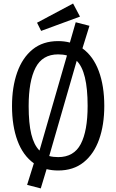

<svg xmlns="http://www.w3.org/2000/svg" viewBox="-20 -949 655 1082"><path d="M307.7 -717.4Q343.1 -717.4 373.8 -709.2L406.7 -823.6L484.1 -803.6L444.6 -676.4Q505.6 -632.3 536.7 -548.5Q567.7 -464.6 567.7 -352.3Q567.7 -245.1 538.5 -163.1Q509.2 -81 451.5 -34.6Q393.8 11.8 307.7 11.8Q273.3 11.8 242.6 4.1L209.7 112.8L132.8 92.8L170.8 -28.7Q109.7 -72.3 78.7 -155.6Q47.7 -239 47.7 -351.3Q47.7 -458.5 76.9 -541Q106.2 -623.6 163.8 -670.5Q221.5 -717.4 307.7 -717.4ZM307.7 -642.6Q219 -642.6 180.3 -567.2Q141.5 -491.8 141.5 -351.3Q141.5 -253.8 156.4 -192.8Q171.3 -131.8 202.6 -100.5L357.4 -636.4Q335.4 -642.6 307.7 -642.6ZM473.8 -352.3Q473.8 -546.2 412.3 -606.2L257.4 -69.7Q280 -63.6 307.7 -63.6Q396.4 -63.6 435.1 -137.4Q473.8 -211.3 473.8 -352.3ZM391.8 -929.2 430.8 -855.4 211.8 -774.9 188.7 -821Z"/></svg>

Font: FiraCode Nerd Font
Style: Regular
Weight: 400
Designer: Carrois Corporate, Edenspiekermann AG, Nikita Prokopov
Foundry: Carrois Corporate, Edenspiekermann AG, Nikita Prokopov
Version: Version 6.002;Nerd Fonts 3.4.0